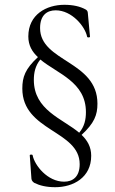

<svg xmlns="http://www.w3.org/2000/svg" viewBox="-20 -627 481 800"><path d="M320 -65C373 -114 386 -148 386 -195C386 -374 147 -369 147 -510C147 -564 176 -584 212 -584C280 -584 335 -516 343 -474C343 -470 355 -470 355 -474L346 -572C346 -580 342 -585 336 -588C314 -600 285 -607 248 -607C174 -607 98 -567 98 -475C98 -438 114 -411 138 -389C85 -340 73 -306 73 -258C73 -80 312 -84 312 57C312 110 283 130 247 130C178 130 124 62 116 20C116 16 104 16 104 20L111 118C112 126 117 131 123 135C145 146 173 153 210 153C285 153 360 113 360 22C360 -15 344 -42 320 -65ZM121 -294C121 -324 127 -353 148 -379C219 -320 338 -286 338 -160C338 -129 332 -100 310 -74C240 -133 121 -168 121 -294Z"/></svg>

Font: Cormorant SC
Style: Regular
Weight: 400
Designer: Christian Thalmann (Catharsis Fonts)
Version: Version 1.000;PS 001.000;hotconv 1.0.70;makeotf.lib2.5.58329